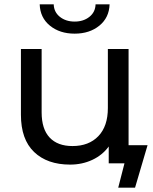

<svg xmlns="http://www.w3.org/2000/svg" viewBox="-20 -757 710 890"><path d="M164 -737H229Q230 -701 257.5 -679Q285 -657 326 -657Q367 -657 394.5 -679Q422 -701 423 -737H488Q486 -675 440.5 -638Q395 -601 326 -601Q257 -601 211.5 -638Q166 -675 164 -737ZM664 -84 606 113H528L557 0H484V-78Q455 -38 408 -16Q361 6 305 6Q199 6 138 -52.5Q77 -111 77 -225V-530H173V-236Q173 -159 210 -119.5Q247 -80 316 -80Q392 -80 436 -126Q480 -172 480 -256V-530H576V-84Z"/></svg>

Font: Montserrat Alternates Medium
Style: Regular
Weight: 500
Designer: Julieta Ulanovsky
Foundry: Julieta Ulanovsky
Version: Version 7.200